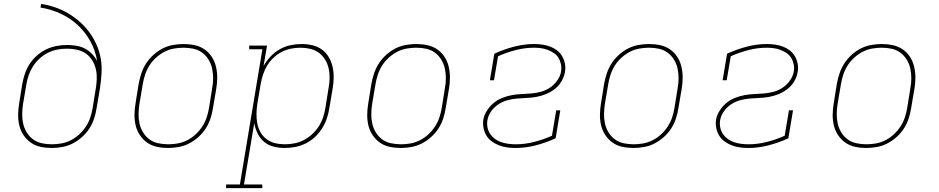

<svg xmlns="http://www.w3.org/2000/svg" viewBox="-20 -755 4840 990"><path d="M247 8Q217 8 189 2Q161 -4 139 -19.5Q117 -35 101.5 -58Q86 -81 79.5 -108.5Q73 -136 73.5 -165Q74 -194 79 -223L95 -323Q100 -350 109 -376.5Q118 -403 133.5 -426.5Q149 -450 171.5 -469.5Q194 -489 219.5 -501Q245 -513 272 -518Q299 -523 325 -523Q350 -523 374 -519Q398 -515 418 -504.5Q438 -494 454 -477.5Q470 -461 481 -440Q472 -495 446 -542Q420 -589 381.5 -625Q343 -661 294 -684Q245 -707 189 -716L192 -735Q230 -729 266 -716.5Q302 -704 333.5 -685Q365 -666 392.5 -641.5Q420 -617 441.5 -587.5Q463 -558 478 -524Q493 -490 499.5 -452.5Q506 -415 503.5 -375.5Q501 -336 495 -297L478 -197Q474 -170 465 -143Q456 -116 440.5 -92Q425 -68 402.5 -48Q380 -28 354.5 -15Q329 -2 301 3Q273 8 247 8ZM248 -11Q272 -11 297 -15.5Q322 -20 345.5 -32Q369 -44 389 -62.5Q409 -81 423.5 -103.5Q438 -126 446 -150.5Q454 -175 458 -200L476 -312L477 -322Q480 -346 478.5 -369.5Q477 -393 469.5 -414.5Q462 -436 448.5 -454Q435 -472 415.5 -483.5Q396 -495 372.5 -499.5Q349 -504 325 -504Q301 -504 276.5 -499.5Q252 -495 228.5 -483.5Q205 -472 185 -454Q165 -436 151 -414.5Q137 -393 128.5 -369Q120 -345 116 -320L99 -220Q95 -194 94.5 -168Q94 -142 99.5 -117.5Q105 -93 118 -72Q131 -51 150.5 -36.5Q170 -22 195.5 -16.5Q221 -11 248 -11Z M847 8Q817 8 789 2Q761 -4 739 -19.5Q717 -35 701.5 -58Q686 -81 679.5 -108.5Q673 -136 673.5 -165Q674 -194 679 -223L695 -323Q700 -350 709 -377Q718 -404 733.5 -428Q749 -452 771 -472Q793 -492 818.5 -505Q844 -518 872 -523Q900 -528 926 -528Q956 -528 984 -522Q1012 -516 1034.5 -500.5Q1057 -485 1072 -462Q1087 -439 1093.5 -411.5Q1100 -384 1100 -355Q1100 -326 1095 -297L1078 -197Q1074 -170 1065 -143Q1056 -116 1040.5 -92Q1025 -68 1002.5 -48Q980 -28 954.5 -15Q929 -2 901 3Q873 8 847 8ZM848 -11Q872 -11 897 -15.5Q922 -20 945.5 -32Q969 -44 989 -62.5Q1009 -81 1023.5 -103.5Q1038 -126 1046 -150.5Q1054 -175 1058 -200L1074 -300Q1079 -326 1079 -352Q1079 -378 1073.5 -402.5Q1068 -427 1055 -448Q1042 -469 1022.5 -483.5Q1003 -498 978 -503.5Q953 -509 926 -509Q902 -509 876.5 -504.5Q851 -500 828 -488Q805 -476 784.5 -457.5Q764 -439 750 -416.5Q736 -394 728 -369.5Q720 -345 716 -320L699 -220Q695 -194 694.5 -168Q694 -142 699.5 -117.5Q705 -93 718 -72Q731 -51 750.5 -36.5Q770 -22 795.5 -16.5Q821 -11 848 -11Z M1146 215V196H1217L1333 -501H1265V-520H1357L1339 -415Q1354 -441 1375 -463.5Q1396 -486 1422.5 -501Q1449 -516 1478 -522Q1507 -528 1535 -528Q1564 -528 1591.5 -521.5Q1619 -515 1640.5 -499Q1662 -483 1675.5 -460Q1689 -437 1695 -410Q1701 -383 1700.5 -354Q1700 -325 1695 -297L1678 -197Q1674 -170 1665 -143.5Q1656 -117 1640.5 -92.5Q1625 -68 1603.5 -48Q1582 -28 1556.5 -15.5Q1531 -3 1503.5 2.5Q1476 8 1449 8Q1419 8 1391 1Q1363 -6 1342 -23.5Q1321 -41 1308.5 -66.5Q1296 -92 1291 -120L1238 196H1332L1333 215ZM1449 -11Q1474 -11 1499 -16Q1524 -21 1547 -33Q1570 -45 1590 -63.5Q1610 -82 1624 -104Q1638 -126 1646 -150.5Q1654 -175 1658 -200L1674 -300Q1679 -326 1679.5 -352Q1680 -378 1674.5 -402.5Q1669 -427 1656 -448Q1643 -469 1624 -483Q1605 -497 1580 -503Q1555 -509 1529 -509Q1505 -509 1480 -504Q1455 -499 1432 -487Q1409 -475 1389.5 -456.5Q1370 -438 1357 -416Q1344 -394 1336 -369.5Q1328 -345 1324 -321L1307 -221Q1303 -195 1302.5 -169.5Q1302 -144 1306.5 -119.5Q1311 -95 1323 -73.5Q1335 -52 1354.5 -37.5Q1374 -23 1398.5 -17Q1423 -11 1449 -11Z M2047 8Q2017 8 1989 2Q1961 -4 1939 -19.5Q1917 -35 1901.5 -58Q1886 -81 1879.5 -108.5Q1873 -136 1873.5 -165Q1874 -194 1879 -223L1895 -323Q1900 -350 1909 -377Q1918 -404 1933.5 -428Q1949 -452 1971 -472Q1993 -492 2018.5 -505Q2044 -518 2072 -523Q2100 -528 2126 -528Q2156 -528 2184 -522Q2212 -516 2234.5 -500.5Q2257 -485 2272 -462Q2287 -439 2293.5 -411.5Q2300 -384 2300 -355Q2300 -326 2295 -297L2278 -197Q2274 -170 2265 -143Q2256 -116 2240.5 -92Q2225 -68 2202.5 -48Q2180 -28 2154.5 -15Q2129 -2 2101 3Q2073 8 2047 8ZM2048 -11Q2072 -11 2097 -15.5Q2122 -20 2145.5 -32Q2169 -44 2189 -62.5Q2209 -81 2223.5 -103.5Q2238 -126 2246 -150.5Q2254 -175 2258 -200L2274 -300Q2279 -326 2279 -352Q2279 -378 2273.5 -402.5Q2268 -427 2255 -448Q2242 -469 2222.5 -483.5Q2203 -498 2178 -503.5Q2153 -509 2126 -509Q2102 -509 2076.5 -504.5Q2051 -500 2028 -488Q2005 -476 1984.5 -457.5Q1964 -439 1950 -416.5Q1936 -394 1928 -369.5Q1920 -345 1916 -320L1899 -220Q1895 -194 1894.5 -168Q1894 -142 1899.5 -117.5Q1905 -93 1918 -72Q1931 -51 1950.5 -36.5Q1970 -22 1995.5 -16.5Q2021 -11 2048 -11Z M2638 8Q2616 8 2594.5 5Q2573 2 2553.5 -5.5Q2534 -13 2517 -25Q2500 -37 2489 -54.5Q2478 -72 2473.5 -93.5Q2469 -115 2472 -137Q2476 -161 2490.5 -184Q2505 -207 2525.5 -224Q2546 -241 2570.5 -250.5Q2595 -260 2619.5 -264.5Q2644 -269 2669 -270Q2694 -271 2718.5 -273Q2743 -275 2768 -281.5Q2793 -288 2815 -302.5Q2837 -317 2853 -339.5Q2869 -362 2873 -386Q2876 -405 2872.5 -423Q2869 -441 2860 -456Q2851 -471 2836.5 -481Q2822 -491 2805 -497.5Q2788 -504 2770 -506.5Q2752 -509 2733 -509Q2687 -509 2640 -497Q2593 -485 2548 -465L2527 -341H2506L2529 -478Q2579 -501 2631 -514.5Q2683 -528 2734 -528Q2755 -528 2776.5 -525Q2798 -522 2817.5 -514.5Q2837 -507 2853 -494.5Q2869 -482 2879 -464.5Q2889 -447 2893 -426Q2897 -405 2893 -384Q2889 -359 2875.5 -336Q2862 -313 2841 -296.5Q2820 -280 2795.5 -270Q2771 -260 2746 -255.5Q2721 -251 2696.5 -250Q2672 -249 2647 -247Q2622 -245 2597.5 -238.5Q2573 -232 2550.5 -217.5Q2528 -203 2512.5 -181Q2497 -159 2493 -134Q2490 -115 2494 -96.5Q2498 -78 2508 -63.5Q2518 -49 2532.5 -38.5Q2547 -28 2564.5 -22Q2582 -16 2601 -13.5Q2620 -11 2640 -11Q2686 -11 2733.5 -23Q2781 -35 2826 -55L2848 -186H2869L2845 -42Q2795 -19 2742.5 -5.5Q2690 8 2638 8Z M3247 8Q3217 8 3189 2Q3161 -4 3139 -19.5Q3117 -35 3101.5 -58Q3086 -81 3079.5 -108.5Q3073 -136 3073.5 -165Q3074 -194 3079 -223L3095 -323Q3100 -350 3109 -377Q3118 -404 3133.5 -428Q3149 -452 3171 -472Q3193 -492 3218.5 -505Q3244 -518 3272 -523Q3300 -528 3326 -528Q3356 -528 3384 -522Q3412 -516 3434.5 -500.5Q3457 -485 3472 -462Q3487 -439 3493.5 -411.5Q3500 -384 3500 -355Q3500 -326 3495 -297L3478 -197Q3474 -170 3465 -143Q3456 -116 3440.5 -92Q3425 -68 3402.5 -48Q3380 -28 3354.5 -15Q3329 -2 3301 3Q3273 8 3247 8ZM3248 -11Q3272 -11 3297 -15.5Q3322 -20 3345.5 -32Q3369 -44 3389 -62.5Q3409 -81 3423.5 -103.5Q3438 -126 3446 -150.5Q3454 -175 3458 -200L3474 -300Q3479 -326 3479 -352Q3479 -378 3473.5 -402.5Q3468 -427 3455 -448Q3442 -469 3422.5 -483.5Q3403 -498 3378 -503.5Q3353 -509 3326 -509Q3302 -509 3276.5 -504.5Q3251 -500 3228 -488Q3205 -476 3184.5 -457.5Q3164 -439 3150 -416.5Q3136 -394 3128 -369.5Q3120 -345 3116 -320L3099 -220Q3095 -194 3094.5 -168Q3094 -142 3099.5 -117.5Q3105 -93 3118 -72Q3131 -51 3150.5 -36.5Q3170 -22 3195.5 -16.5Q3221 -11 3248 -11Z M3838 8Q3816 8 3794.5 5Q3773 2 3753.5 -5.5Q3734 -13 3717 -25Q3700 -37 3689 -54.5Q3678 -72 3673.5 -93.5Q3669 -115 3672 -137Q3676 -161 3690.5 -184Q3705 -207 3725.5 -224Q3746 -241 3770.5 -250.5Q3795 -260 3819.5 -264.5Q3844 -269 3869 -270Q3894 -271 3918.5 -273Q3943 -275 3968 -281.5Q3993 -288 4015 -302.5Q4037 -317 4053 -339.5Q4069 -362 4073 -386Q4076 -405 4072.5 -423Q4069 -441 4060 -456Q4051 -471 4036.5 -481Q4022 -491 4005 -497.5Q3988 -504 3970 -506.5Q3952 -509 3933 -509Q3887 -509 3840 -497Q3793 -485 3748 -465L3727 -341H3706L3729 -478Q3779 -501 3831 -514.5Q3883 -528 3934 -528Q3955 -528 3976.5 -525Q3998 -522 4017.5 -514.5Q4037 -507 4053 -494.5Q4069 -482 4079 -464.5Q4089 -447 4093 -426Q4097 -405 4093 -384Q4089 -359 4075.5 -336Q4062 -313 4041 -296.5Q4020 -280 3995.5 -270Q3971 -260 3946 -255.5Q3921 -251 3896.5 -250Q3872 -249 3847 -247Q3822 -245 3797.5 -238.5Q3773 -232 3750.5 -217.5Q3728 -203 3712.5 -181Q3697 -159 3693 -134Q3690 -115 3694 -96.5Q3698 -78 3708 -63.5Q3718 -49 3732.5 -38.5Q3747 -28 3764.5 -22Q3782 -16 3801 -13.5Q3820 -11 3840 -11Q3886 -11 3933.5 -23Q3981 -35 4026 -55L4048 -186H4069L4045 -42Q3995 -19 3942.5 -5.5Q3890 8 3838 8Z M4447 8Q4417 8 4389 2Q4361 -4 4339 -19.5Q4317 -35 4301.5 -58Q4286 -81 4279.5 -108.5Q4273 -136 4273.5 -165Q4274 -194 4279 -223L4295 -323Q4300 -350 4309 -377Q4318 -404 4333.5 -428Q4349 -452 4371 -472Q4393 -492 4418.5 -505Q4444 -518 4472 -523Q4500 -528 4526 -528Q4556 -528 4584 -522Q4612 -516 4634.5 -500.5Q4657 -485 4672 -462Q4687 -439 4693.5 -411.5Q4700 -384 4700 -355Q4700 -326 4695 -297L4678 -197Q4674 -170 4665 -143Q4656 -116 4640.5 -92Q4625 -68 4602.5 -48Q4580 -28 4554.5 -15Q4529 -2 4501 3Q4473 8 4447 8ZM4448 -11Q4472 -11 4497 -15.5Q4522 -20 4545.5 -32Q4569 -44 4589 -62.5Q4609 -81 4623.5 -103.5Q4638 -126 4646 -150.5Q4654 -175 4658 -200L4674 -300Q4679 -326 4679 -352Q4679 -378 4673.5 -402.5Q4668 -427 4655 -448Q4642 -469 4622.5 -483.5Q4603 -498 4578 -503.5Q4553 -509 4526 -509Q4502 -509 4476.5 -504.5Q4451 -500 4428 -488Q4405 -476 4384.5 -457.5Q4364 -439 4350 -416.5Q4336 -394 4328 -369.5Q4320 -345 4316 -320L4299 -220Q4295 -194 4294.5 -168Q4294 -142 4299.5 -117.5Q4305 -93 4318 -72Q4331 -51 4350.5 -36.5Q4370 -22 4395.5 -16.5Q4421 -11 4448 -11Z"/></svg>

Font: Iosevka Etoile Thin
Style: Italic
Weight: 100
Italic angle: -9°
Designer: Belleve Invis
Foundry: Belleve Invis
Version: Version 22.1.2; ttfautohint (v1.8.4)